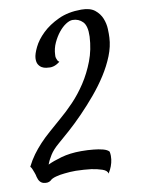

<svg xmlns="http://www.w3.org/2000/svg" viewBox="-116 -795 651 884"><g transform="rotate(-10 209.5 -353.0)"><path d="M319.3 29.3Q317.4 14.6 294.4 6.8Q271.5 -1 244.1 -4.9Q211.9 -8.8 172.9 -9.8Q144.5 -9.8 120.1 -6.8Q98.6 -4.9 78.6 0.5Q58.6 5.9 50.8 14.6Q38.1 24.4 17.6 19.5Q-2.9 14.6 -9.8 -13.7Q-11.7 -24.4 -15.6 -34.2Q-18.6 -42 -22 -50.8Q-25.4 -59.6 -30.3 -64.5Q-15.6 -93.8 1.5 -117.2Q18.6 -140.6 39.6 -163.1Q60.5 -185.5 86.4 -208Q112.3 -230.5 144.5 -258.8Q174.8 -284.2 208.5 -319.3Q242.2 -354.5 271 -398.4Q299.8 -442.4 319.8 -494.6Q339.8 -546.9 342.8 -607.4Q344.7 -657.2 325.7 -676.8Q306.6 -696.3 278.3 -696.3Q264.6 -696.3 247.1 -685.1Q229.5 -673.8 213.4 -653.8Q197.3 -633.8 185.1 -607.4Q172.9 -581.1 171.9 -551.8Q170.9 -543.9 172.9 -537.1Q174.8 -531.2 177.2 -525.9Q179.7 -520.5 185.5 -517.6Q169.9 -504.9 154.3 -501Q146.5 -499 139.6 -499Q131.8 -499 121.1 -500.5Q110.4 -502 101.1 -507.3Q91.8 -512.7 85.4 -523.4Q79.1 -534.2 80.1 -552.7Q81.1 -571.3 96.2 -602.5Q111.3 -633.8 142.1 -663.6Q172.9 -693.4 218.8 -714.8Q264.6 -736.3 326.2 -736.3Q367.2 -736.3 389.2 -718.8Q411.1 -701.2 420.9 -676.8Q430.7 -652.3 431.6 -627.4Q432.6 -602.5 431.6 -586.9Q429.7 -545.9 412.6 -502.9Q395.5 -460 368.7 -418Q341.8 -376 308.1 -335.9Q274.4 -295.9 240.2 -260.7Q206.1 -225.6 173.3 -196.3Q140.6 -167 116.2 -146.5Q89.8 -124 75.7 -101.6Q61.5 -79.1 54.7 -59.6Q78.1 -71.3 119.1 -83Q160.2 -94.7 212.9 -94.7Q244.1 -94.7 270.5 -91.8Q293 -89.8 313.5 -84.5Q334 -79.1 341.8 -69.3Q343.8 -58.6 343.8 -49.8Q343.8 -41 342.8 -33.2Q341.8 -24.4 339.8 -17.6Q337.9 -9.8 335 -2Q330.1 11.7 319.3 29.3Z"/></g></svg>

Font: Satisfy
Style: Regular
Weight: 400
Designer: Font Diner, Inc
Foundry: Font Diner, Inc
Version: Version 1.001